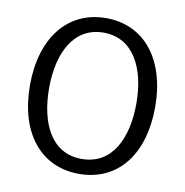

<svg xmlns="http://www.w3.org/2000/svg" viewBox="-80 -782 843 873"><g transform="rotate(10 341.0 -345.5)"><path d="M630 -345C630 -126 520 14 341 14C163 14 52 -126 52 -345C52 -563 163 -705 341 -705C519 -705 630 -563 630 -345ZM543 -347C543 -507 480 -638 341 -638C202 -638 140 -507 140 -347C140 -187 200 -55 341 -55C483 -55 543 -187 543 -347Z"/></g></svg>

Font: Repo Regular
Style: Regular
Weight: 400
Designer: Stefan Peev
Foundry: Context Ltd
Version: Version 1.502